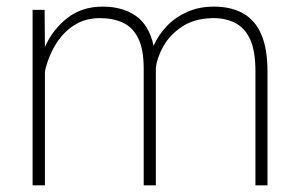

<svg xmlns="http://www.w3.org/2000/svg" viewBox="-20 -558 902 578"><path d="M623.5 -538.1Q674.8 -538.1 710.9 -518.3Q747.1 -498.5 766.1 -455.6Q785.2 -412.6 785.2 -342.8V0H749V-342.8Q749 -406.2 732.2 -441.2Q715.3 -476.1 685.5 -490.2Q655.8 -504.4 616.7 -503.4Q563 -501.5 526.9 -477.1Q490.7 -452.6 471.7 -418.5Q452.6 -384.3 449.2 -354V-351.6V0H412.6V-351.1Q412.6 -410.2 395.8 -443.4Q378.9 -476.6 349.4 -490Q319.8 -503.4 281.2 -503.4Q243.2 -503.4 214.6 -488.5Q186 -473.6 166 -449.7Q146 -425.8 133.5 -397.9Q121.1 -370.1 115.2 -343.3V0H78.1V-528.3H114.3L115.2 -416.5Q139.2 -470.2 183.3 -504.2Q227.5 -538.1 288.6 -538.1Q349.1 -538.1 388.9 -510.3Q428.7 -482.4 442.4 -420.4Q457.5 -454.1 483.2 -480.5Q508.8 -506.8 544.4 -522.5Q580.1 -538.1 623.5 -538.1Z"/></svg>

Font: Robert Sans ExtraLight
Style: Regular
Weight: 250
Designer: Christian Robertson (extended by Adam Twardoch)
Foundry: Google
Version: Version 12.135;April 2, 2019;FontCreator 11.5.0.2425 64-bit;